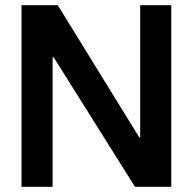

<svg xmlns="http://www.w3.org/2000/svg" viewBox="-20 -720 744 741"><path d="M63 1V-700H203L518 -189H521V-700H641V1H501L187 -499H183V1Z"/></svg>

Font: Lopes Sans SemiBold
Style: Regular
Weight: 600
Designer: Gabriel Lam, Diego Maldonado
Foundry: TypeRant, Foresti Design
Version: Version 4.000